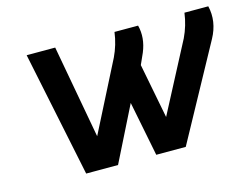

<svg xmlns="http://www.w3.org/2000/svg" viewBox="-79 -659 1019 786"><g transform="rotate(-15 431.0 -266.0)"><path d="M87 -531H208L280 -136L429 -429Q452 -477 459 -530H559Q573 -476 549 -418L528 -371L573 -139L726 -431Q749 -479 756 -532H857Q873 -465 837 -399L619 0H494L448 -232L332 0H197Z"/></g></svg>

Font: Exo
Style: Demi Bold Italic
Weight: 600
Designer: Natanael Gama
Version: Version 1